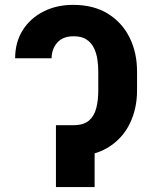

<svg xmlns="http://www.w3.org/2000/svg" viewBox="-20 -757 616 777"><path d="M225.4 -250.4H278.5Q318.9 -250.7 340.3 -269.3Q361.6 -288 369.7 -319.8Q377.7 -351.6 377.7 -391V-468Q377.7 -490.9 374.2 -515.7Q370.7 -540.5 360.5 -561.9Q350.3 -583.3 330.7 -596.7Q311 -610.2 278.5 -610.2Q234.4 -610.3 211.8 -584.6Q189.2 -558.9 188.7 -521.1H41.2Q41.4 -586.7 72.2 -635.2Q102.9 -683.6 156 -710.4Q209.1 -737.3 275.6 -737.3Q359 -737.3 416.7 -701.5Q474.5 -665.6 504.5 -604.8Q534.6 -544 534.6 -468V-391Q534.6 -316 504.7 -255.7Q474.8 -195.3 417 -160Q359.3 -124.7 275 -124.4H225.4ZM362.9 -250.4V0H206.4V-250.4Z"/></svg>

Font: Inter
Style: Regular
Weight: 400
Designer: Rasmus Andersson
Foundry: rsms
Version: Version 4.000;git-8c9346024